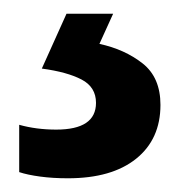

<svg xmlns="http://www.w3.org/2000/svg" viewBox="-20 -20 264 280"><path d="M214 133Q214 183 178.5 211.5Q143 240 79 240Q57 240 38.5 237.5Q20 235 8 231V162Q33 169 62 169Q120 169 120 130Q120 107 99 96Q78 85 41 80L77 0H145L125 44Q162 52 188 72.5Q214 93 214 133Z"/></svg>

Font: Noto Sans Khmer UI SemiCondensed SemiBold
Style: Regular
Weight: 600
Width: 4
Designer: Danh Hong and the Monotype Design Team
Foundry: Monotype Imaging Inc.
Version: Version 2.002; ttfautohint (v1.8.4.7-5d5b)